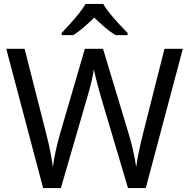

<svg xmlns="http://www.w3.org/2000/svg" viewBox="-20 -964 970 984"><path d="M917 -714 727 0H636L497 -468Q489 -497 481 -526Q473 -555 468 -577.5Q463 -600 461 -609Q460 -596 450.5 -553.5Q441 -511 427 -465L292 0H201L12 -714H106L217 -278Q229 -232 237.5 -189Q246 -146 251 -108Q256 -147 266 -193Q276 -239 289 -283L415 -714H508L639 -280Q653 -234 663 -188.5Q673 -143 678 -108Q683 -145 692 -188.5Q701 -232 713 -279L823 -714ZM509 -944Q521 -922 543.5 -894.5Q566 -867 590.5 -840.5Q615 -814 634 -795V-784H572Q546 -800 518 -823.5Q490 -847 463 -874Q436 -847 409 -824Q382 -801 356 -784H296V-795Q315 -815 338.5 -841Q362 -867 384 -894.5Q406 -922 419 -944Z"/></svg>

Font: Noto Sans NKo
Style: Regular
Weight: 400
Designer: Monotype Design Team
Foundry: Monotype Imaging Inc.
Version: Version 2.003; ttfautohint (v1.8.4.7-5d5b)